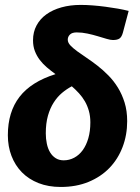

<svg xmlns="http://www.w3.org/2000/svg" viewBox="-20 -755 569 782"><path d="M239.5 -102Q262.5 -102 282.5 -112.8Q302.5 -123.5 317 -143.5Q331.5 -163.5 339.8 -192.2Q348 -221 348 -256.5Q348 -282 342 -303.2Q336 -324.5 325.8 -342.2Q315.5 -360 301.8 -375Q288 -390 272.5 -403.5Q251.5 -392.5 232.5 -376.5Q213.5 -360.5 198.8 -337.5Q184 -314.5 175.2 -283.5Q166.5 -252.5 166.5 -212Q166.5 -189.5 170.8 -169.5Q175 -149.5 184 -134.5Q193 -119.5 206.8 -110.8Q220.5 -102 239.5 -102ZM480.5 -622Q475.5 -604 466.5 -598Q457.5 -592 440 -592Q430 -592 414 -596.8Q398 -601.5 378.2 -607.5Q358.5 -613.5 336.5 -618.2Q314.5 -623 292.5 -623Q273.5 -623 264.8 -614.2Q256 -605.5 256 -593.5Q256 -581.5 266.5 -570.2Q277 -559 294 -546.5Q311 -534 332.8 -519.5Q354.5 -505 377 -487.5Q399.5 -470 421.2 -448Q443 -426 460 -398.5Q477 -371 487.5 -337.2Q498 -303.5 498 -261.5Q498 -205 479.2 -156Q460.5 -107 425.8 -71Q391 -35 340.8 -14.2Q290.5 6.5 227.5 6.5Q177 6.5 137 -9.2Q97 -25 69.2 -53.2Q41.5 -81.5 26.8 -120Q12 -158.5 12 -204.5Q12 -299 59.5 -360.5Q107 -422 206 -453Q187.5 -466.5 171 -480.5Q154.5 -494.5 142 -511Q129.5 -527.5 122 -547Q114.5 -566.5 114.5 -591Q114.5 -624.5 128.8 -651.2Q143 -678 168.8 -696.5Q194.5 -715 230.2 -725Q266 -735 308.5 -735Q331.5 -735 357.5 -733Q383.5 -731 409.8 -727.5Q436 -724 460.2 -719.8Q484.5 -715.5 504 -710.5Z"/></svg>

Font: Lato ExtraBold
Style: Italic
Weight: 800
Italic angle: -7°
Designer: Lukasz Dziedzic with Adam Twardoch and Botio Nikoltchev
Foundry: tyPoland Lukasz Dziedzic
Version: Version 2.015; 2015-08-06; http://www.latofonts.com/